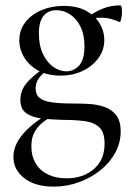

<svg xmlns="http://www.w3.org/2000/svg" viewBox="-20 -415 487 716"><path d="M180 281Q111 281 70.5 249.5Q30 218 30 170Q30 127 65 85.5Q100 44 172 2L183 14Q159 26 139.5 41.5Q120 57 108.5 78Q97 99 97 130Q97 168 113.5 195Q130 222 159.5 236Q189 250 228 250Q290 250 330 215.5Q370 181 370 121Q370 78 350 59.5Q330 41 295 36.5Q260 32 213 32Q172 31 136.5 27Q101 23 78.5 7.5Q56 -8 56 -42Q56 -77 78.5 -104.5Q101 -132 145 -161L156 -153Q133 -136 123 -120.5Q113 -105 113 -85Q113 -62 127.5 -50Q142 -38 172.5 -33.5Q203 -29 252 -29Q279 -29 309.5 -27.5Q340 -26 367.5 -17Q395 -8 412.5 13.5Q430 35 430 75Q430 117 410 154Q390 191 355 219.5Q320 248 274.5 264.5Q229 281 180 281ZM206 -133Q158 -133 123.5 -151.5Q89 -170 70.5 -200.5Q52 -231 52 -265Q52 -303 74.5 -332Q97 -361 134.5 -377Q172 -393 217 -393Q268 -393 301.5 -374.5Q335 -356 352 -327Q369 -298 369 -266Q369 -229 347.5 -199Q326 -169 289 -151Q252 -133 206 -133ZM227 -149Q255 -149 275 -170.5Q295 -192 295 -242Q295 -286 280 -316Q265 -346 241 -361.5Q217 -377 190 -377Q160 -377 142.5 -356Q125 -335 125 -290Q125 -245 140.5 -213Q156 -181 179.5 -165Q203 -149 227 -149ZM301 -316 302 -349Q334 -371 363.5 -383Q393 -395 429 -395Q432 -395 433.5 -387.5Q435 -380 435 -371Q435 -359 432 -345Q429 -331 425 -333Q413 -339 395 -344Q377 -349 356 -349Q343 -349 332 -347Q321 -345 309 -341Z"/></svg>

Font: Cormorant Garamond Light Medium
Style: Regular
Weight: 500
Version: Version 4.001